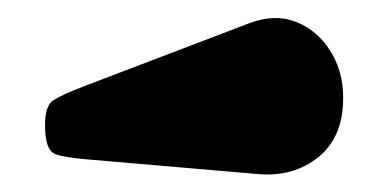

<svg xmlns="http://www.w3.org/2000/svg" viewBox="-20 -864 435 214"><path d="M267.5 -670 75.5 -686.5Q52.5 -688.5 42.2 -692Q32 -695.5 30.5 -716Q28.5 -745 39.2 -752Q50 -759 74 -768L257.5 -838Q286.5 -849 310.2 -839.5Q334 -830 348.2 -807.2Q362.5 -784.5 362.5 -755Q362.5 -711 334.8 -688.8Q307 -666.5 267.5 -670Z"/></svg>

Font: Besley* Condensed Fatface
Style: Regular
Weight: 900
Width: 3
Designer: Owen Earl
Foundry: indestructible type*
Version: Version 3.000; ttfautohint (v1.8.3)